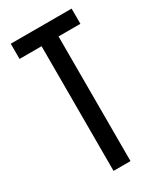

<svg xmlns="http://www.w3.org/2000/svg" viewBox="-200 -876 808 951"><g transform="rotate(-30 204.0 -400.0)"><path d="M156 0V-713H30V-800H378V-713H253V0Z"/></g></svg>

Font: Big Shoulders Text SemiBold
Style: Regular
Weight: 600
Designer: Patric King
Foundry: XO Type Co
Version: Version 1.000; ttfautohint (v1.8.2)